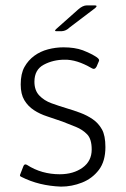

<svg xmlns="http://www.w3.org/2000/svg" viewBox="-20 -679 467 714"><path d="M55 -30 67 -61Q71 -71 80 -66Q108 -48 138.5 -39.5Q169 -31 202 -31Q253 -31 287 -55.5Q321 -80 321 -123Q321 -162 304 -179.5Q287 -197 262.5 -207Q238 -217 212 -227Q184 -237 156 -246Q128 -255 106 -269.5Q84 -284 70.5 -306.5Q57 -329 57 -365Q57 -405 71 -430Q85 -455 107.5 -471.5Q130 -488 158.5 -495.5Q187 -503 216 -503Q258 -503 288 -492Q321 -479 340 -466Q351 -458 348 -452L339 -431Q332 -418 320 -426Q265 -458 220 -457Q178 -457 143 -438.5Q108 -420 108 -375Q108 -343 126 -324Q144 -305 171.5 -295Q199 -285 229 -276Q253 -269 278.5 -259.5Q304 -250 325 -235.5Q346 -221 359 -198Q372 -175 372 -132Q372 -79 347.5 -47Q323 -15 285 0Q247 15 207 15Q125 12 60 -21Q52 -24 55 -30ZM190 -572 271 -644Q288 -659 303 -659H332Q345 -659 334 -649L239 -577Q226 -564 210 -563H189Q180 -563 190 -572Z"/></svg>

Font: Vivano Light
Style: Regular
Weight: 300
Designer: Joe Prince, Josias Burgherr
Version: Version 2.064;September 19, 2022;FontCreator 14.0.0.2877 64-